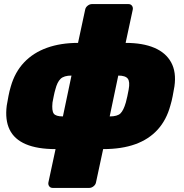

<svg xmlns="http://www.w3.org/2000/svg" viewBox="-20 -730 903 940"><path d="M238 190Q227 190 221 182Q215 174 217 163L252 0Q163 0 106.5 -24Q50 -48 27 -95.5Q4 -143 13 -213Q17 -236 21.5 -260Q26 -284 33 -307Q53 -377 98 -424.5Q143 -472 210 -496Q277 -520 362 -520L397 -683Q399 -694 409 -702Q419 -710 430 -710H609Q620 -710 626 -702Q632 -694 630 -683L595 -520Q679 -520 735.5 -496Q792 -472 818 -424.5Q844 -377 834 -307Q830 -284 825.5 -260Q821 -236 814 -213Q795 -143 752 -95.5Q709 -48 642.5 -24Q576 0 485 0L450 163Q448 174 438 182Q428 190 417 190ZM288 -160 330 -360Q293 -360 276.5 -344Q260 -328 251 -292Q247 -279 243 -259Q239 -239 237 -228Q233 -188 243 -174Q253 -160 288 -160ZM517 -160Q555 -160 570 -175Q585 -190 596 -228Q599 -239 603.5 -259Q608 -279 610 -292Q617 -330 605.5 -345Q594 -360 559 -360Z"/></svg>

Font: Rubik Black
Style: Italic
Weight: 900
Italic angle: -12°
Designer: Hubert and Fischer
Foundry: Hubert and Fischer
Version: Version 2.300;gftools[0.9.30]